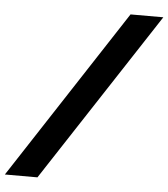

<svg xmlns="http://www.w3.org/2000/svg" viewBox="-86 -738 756 863"><g transform="rotate(5 292.0 -307.0)"><path d="M115 76H-32L468 -690H616Z"/></g></svg>

Font: Exo 2.0 Extra Bold
Style: Italic
Weight: 800
Italic angle: -8°
Designer: Natanael Gama
Version: Version 1.001;PS 001.001;hotconv 1.0.70;makeotf.lib2.5.58329